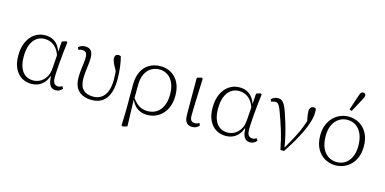

<svg xmlns="http://www.w3.org/2000/svg" viewBox="-86 -1264 3898 1945"><g transform="rotate(15 1863.0 -292.0)"><path d="M253 12Q196 12 150.5 -16Q105 -44 79 -98.5Q53 -153 53 -231Q53 -315 81 -375Q109 -435 157 -467.5Q205 -500 264 -500Q309 -500 342.5 -484.5Q376 -469 399 -439.5Q422 -410 436 -367H454L443 -291Q430 -353 404.5 -390.5Q379 -428 344 -445.5Q309 -463 269 -463Q221 -463 185 -436.5Q149 -410 129 -359.5Q109 -309 109 -235Q109 -169 127 -122Q145 -75 180 -50.5Q215 -26 263 -26Q300 -26 335 -44.5Q370 -63 394 -101.5Q418 -140 422 -199L434 -369L442 -482L487 -497L499 -488Q492 -433 486 -377.5Q480 -322 476 -272Q472 -222 469.5 -181.5Q467 -141 467 -117Q467 -68 482.5 -50.5Q498 -33 522 -33Q536 -33 545.5 -37Q555 -41 565 -47L579 -24Q568 -9 550.5 1Q533 11 510 11Q486 11 468 -0.5Q450 -12 439.5 -39Q429 -66 427 -114L423 -113Q411 -77 387.5 -48.5Q364 -20 330.5 -4Q297 12 253 12Z M887 12Q831 12 788.5 -8Q746 -28 723 -69Q700 -110 700 -175Q700 -214 704.5 -252.5Q709 -291 713.5 -325.5Q718 -360 718 -386Q718 -425 704.5 -439Q691 -453 664 -453Q653 -453 643 -450Q633 -447 626 -444L615 -469Q625 -478 642.5 -487Q660 -496 685 -496Q713 -496 731.5 -485Q750 -474 759 -452.5Q768 -431 768 -398Q768 -363 763.5 -326Q759 -289 754.5 -252.5Q750 -216 750 -178Q750 -101 786 -63Q822 -25 893 -25Q940 -25 976 -48.5Q1012 -72 1032 -121Q1052 -170 1052 -246Q1052 -275 1050 -301.5Q1048 -328 1045 -359L1061 -358L1064 -304Q1038 -351 1023 -379.5Q1008 -408 1002 -426Q996 -444 996 -458Q996 -477 1006 -488Q1016 -499 1033 -499Q1042 -499 1048 -497Q1054 -495 1059 -492Q1070 -452 1078.5 -390Q1087 -328 1087 -255Q1087 -185 1072.5 -134Q1058 -83 1031.5 -50.5Q1005 -18 968 -3Q931 12 887 12Z M1247 181 1252 14V-244Q1252 -328 1280.5 -385Q1309 -442 1359.5 -471Q1410 -500 1475 -500Q1539 -500 1589 -470.5Q1639 -441 1667.5 -385Q1696 -329 1696 -249Q1696 -168 1665.5 -109Q1635 -50 1583.5 -19Q1532 12 1470 12Q1427 12 1394 -2Q1361 -16 1338 -41Q1315 -66 1301 -98H1287L1292 -136Q1314 -101 1339 -76.5Q1364 -52 1394.5 -39Q1425 -26 1463 -26Q1516 -26 1556.5 -52Q1597 -78 1619 -128Q1641 -178 1641 -248Q1641 -318 1619 -366.5Q1597 -415 1559 -440Q1521 -465 1473 -465Q1424 -465 1385.5 -441Q1347 -417 1325 -370.5Q1303 -324 1303 -256L1302 -100L1299 -97L1307 176L1260 190Z M1942 12Q1916 12 1897.5 1.5Q1879 -9 1869 -32.5Q1859 -56 1859 -95L1858 -482L1907 -496L1919 -487Q1916 -412 1913.5 -351Q1911 -290 1909.5 -242Q1908 -194 1907 -159Q1906 -124 1906 -101Q1906 -60 1919.5 -46Q1933 -32 1957 -32Q1973 -32 1984 -36.5Q1995 -41 2003 -46L2014 -22Q2004 -10 1986 1Q1968 12 1942 12Z M2291 12Q2234 12 2188.5 -16Q2143 -44 2117 -98.5Q2091 -153 2091 -231Q2091 -315 2119 -375Q2147 -435 2195 -467.5Q2243 -500 2302 -500Q2347 -500 2380.5 -484.5Q2414 -469 2437 -439.5Q2460 -410 2474 -367H2492L2481 -291Q2468 -353 2442.5 -390.5Q2417 -428 2382 -445.5Q2347 -463 2307 -463Q2259 -463 2223 -436.5Q2187 -410 2167 -359.5Q2147 -309 2147 -235Q2147 -169 2165 -122Q2183 -75 2218 -50.5Q2253 -26 2301 -26Q2338 -26 2373 -44.5Q2408 -63 2432 -101.5Q2456 -140 2460 -199L2472 -369L2480 -482L2525 -497L2537 -488Q2530 -433 2524 -377.5Q2518 -322 2514 -272Q2510 -222 2507.5 -181.5Q2505 -141 2505 -117Q2505 -68 2520.5 -50.5Q2536 -33 2560 -33Q2574 -33 2583.5 -37Q2593 -41 2603 -47L2617 -24Q2606 -9 2588.5 1Q2571 11 2548 11Q2524 11 2506 -0.5Q2488 -12 2477.5 -39Q2467 -66 2465 -114L2461 -113Q2449 -77 2425.5 -48.5Q2402 -20 2368.5 -4Q2335 12 2291 12Z M2866 6Q2844 -108 2814.5 -202Q2785 -296 2755 -375Q2743 -406 2733.5 -423Q2724 -440 2714 -446Q2704 -452 2691 -452Q2677 -452 2666.5 -448.5Q2656 -445 2649 -442L2638 -466Q2646 -474 2657 -480.5Q2668 -487 2681 -491Q2694 -495 2708 -495Q2732 -495 2748.5 -484Q2765 -473 2778.5 -449Q2792 -425 2806 -386Q2824 -334 2842 -275.5Q2860 -217 2875 -153.5Q2890 -90 2900 -25H2898L2937 -94Q2957 -130 2975 -164Q2993 -198 3009 -233.5Q3025 -269 3039.5 -309Q3054 -349 3066 -397L3060 -307Q3053 -343 3048 -368Q3043 -393 3040.5 -411.5Q3038 -430 3038 -446Q3038 -473 3050 -486Q3062 -499 3081 -499Q3090 -499 3095.5 -497Q3101 -495 3104 -492Q3106 -484 3106.5 -473.5Q3107 -463 3107 -451Q3107 -406 3090.5 -351.5Q3074 -297 3045 -236.5Q3016 -176 2979.5 -114Q2943 -52 2904 6Z M3444 12Q3384 12 3332.5 -16Q3281 -44 3249 -101Q3217 -158 3217 -243Q3217 -305 3236.5 -353Q3256 -401 3289 -434Q3322 -467 3363 -483.5Q3404 -500 3447 -500Q3509 -500 3560.5 -470.5Q3612 -441 3642.5 -384.5Q3673 -328 3673 -247Q3673 -183 3654 -134.5Q3635 -86 3602 -53.5Q3569 -21 3528 -4.5Q3487 12 3444 12ZM3446 -23Q3498 -23 3536.5 -49Q3575 -75 3596.5 -123Q3618 -171 3618 -236Q3618 -308 3596.5 -359Q3575 -410 3536 -437.5Q3497 -465 3445 -465Q3395 -465 3356 -439Q3317 -413 3294.5 -365.5Q3272 -318 3272 -251Q3272 -174 3295.5 -123.5Q3319 -73 3359 -48Q3399 -23 3446 -23ZM3436 -573 3487 -726Q3495 -752 3504 -763Q3513 -774 3525 -774Q3537 -774 3545 -767Q3553 -760 3553 -748Q3553 -737 3548.5 -727Q3544 -717 3534 -699L3461 -563Z"/></g></svg>

Font: Source Serif 4 Light
Style: Regular
Weight: 300
Designer: Frank Grießhammer
Foundry: Adobe Systems Incorporated
Version: Version 4.004;hotconv 1.0.116;makeotfexe 2.5.65601